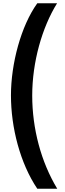

<svg xmlns="http://www.w3.org/2000/svg" viewBox="-20 -886 399 1174"><path d="M47 -303C47 -106 103 112 208 268H330C231 104 177 -99 177 -302C177 -506 237 -718 329 -866H208C108 -727 47 -496 47 -303Z"/></svg>

Font: Noto Sans Telugu UI
Style: Bold
Weight: 700
Designer: Jelle Bosma - Monotype Design Team
Foundry: Monotype Imaging Inc.
Version: Version 2.005